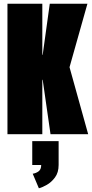

<svg xmlns="http://www.w3.org/2000/svg" viewBox="-20 -720 493 1030"><path d="M20 0V-700H207V-426H209L247 -700H449L353 -359.5L453 0H251L209 -292H207V0ZM153 165V37H294.5V165Q294.5 205.5 275 231.8Q255.5 258 230.5 272Q205.5 286 188.5 290L155.5 212Q174 209 187.5 198.8Q201 188.5 201 165Z"/></svg>

Font: Trispace Condensed ExtraBold
Style: Regular
Weight: 800
Width: 3
Designer: Tyler Finck
Foundry: Etcetera Type Company
Version: Version 1.210; ttfautohint (v1.8.3)